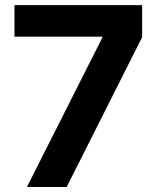

<svg xmlns="http://www.w3.org/2000/svg" viewBox="-20 -748 624 768"><path d="M87.7 0 388.9 -596.7V-601.4H37.9V-727.5H548.6V-599.4L246.7 0Z"/></svg>

Font: GitLab Sans
Style: Regular
Weight: 400
Designer: Rasmus Andersson
Foundry: Modifications by GitLab B.V., manufactured by rsms
Version: Version 4.000;git-c8fb6b7